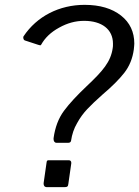

<svg xmlns="http://www.w3.org/2000/svg" viewBox="-20 -772 574 792"><path d="M138 -587C143 -586 145 -585 146 -585C147 -585 149 -586 150 -588C165 -615 189 -639 224 -658C258 -677 292 -686 327 -686C400 -686 446 -651 446 -592C446 -584 446 -578 445 -574C437 -517 404 -479 337 -416C298 -379 267 -346 244 -315C221 -284 207 -246 201 -202C201 -201 201 -199 201 -198C201 -190 205 -183 213 -183H262C268 -183 272 -186 273 -191C277 -218 285 -242 298 -264C310 -286 324 -305 340 -322C355 -338 376 -358 403 -382C442 -415 472 -445 493 -472C514 -499 527 -531 532 -568C533 -579 534 -587 534 -592C534 -640 516 -679 479 -708C442 -737 392 -752 329 -752C225 -752 132 -705 77 -622C76 -620 76 -619 76 -617C76 -613 78 -606 83 -605ZM274 -98C274 -99 274 -100 274 -101C274 -106 271 -111 264 -111H182C175 -111 173 -110 172 -101L160 -17C160 -16 160 -15 160 -14C160 -7 163 0 174 0H244C257 0 261 -2 262 -14Z"/></svg>

Font: Libre Franklin
Style: Italic
Weight: 400
Italic angle: -8°
Designer: Pablo Impallari, Rodrigo Fuenzalida
Foundry: Impallari Type
Version: Version 1.002; ttfautohint (v1.5)